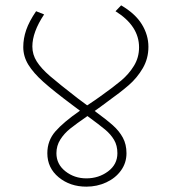

<svg xmlns="http://www.w3.org/2000/svg" viewBox="-20 -709 642 718"><path d="M382 -329 355 -309 334 -294Q379 -261 402.5 -240Q426 -219 439.5 -194Q453 -169 453 -136Q453 -100 432.5 -71.5Q412 -43 377.5 -27Q343 -11 303 -11Q242 -11 199.5 -46Q157 -81 157 -136Q157 -183 187 -217.5Q217 -252 279 -295L251 -316Q180 -369 142.5 -402.5Q105 -436 86 -467Q67 -498 67 -533Q67 -565 78 -597Q89 -629 115 -667L145 -655Q101 -589 101 -535Q101 -505 117.5 -479Q134 -453 167 -424.5Q200 -396 271 -341L306 -315L333 -333L353 -347Q405 -384 433.5 -408Q462 -432 481 -463Q500 -494 500 -532Q500 -612 412 -667L433 -689Q486 -658 510.5 -618Q535 -578 535 -534Q535 -490 514 -454Q493 -418 462 -391Q431 -364 382 -329ZM307 -275Q265 -246 242.5 -228Q220 -210 205.5 -187Q191 -164 191 -136Q191 -95 224.5 -68.5Q258 -42 303 -42Q349 -42 384 -68Q419 -94 419 -136Q419 -165 406.5 -186Q394 -207 373 -224.5Q352 -242 307 -275Z"/></svg>

Font: FiraGO UltraLight
Style: Regular
Weight: 200
Designer: bBox Type
Foundry: bBox Type GmbH
Version: Version 1.001